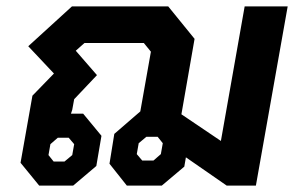

<svg xmlns="http://www.w3.org/2000/svg" viewBox="-20 -578 927 598"><path d="M876 -558 777 0H686L559 -88L554 -59L484 0H375L321 -68L336 -161L417 -231L450 -417L428 -444H243L216 -420L282 -344L211 -269L205 -236L201 -224H239L296 -155L280 -61L208 0H102L44 -71L81 -280L148 -349L68 -434L204 -558H504L586 -457L545 -222L668 -139L742 -558ZM487 -132 471 -152H436L412 -132L406 -98L423 -78H458L481 -98ZM194 -149H160L137 -129L131 -95L147 -75H181L205 -95L211 -129Z"/></svg>

Font: Chakra Petch
Style: Bold Italic
Weight: 700
Italic angle: -10°
Designer: Katatrad Aksorn Co.,Ltd.
Foundry: Cadson Demak Co.,Ltd.
Version: Version 1.000; ttfautohint (v1.6)